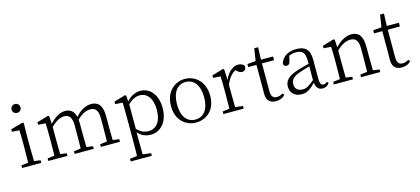

<svg xmlns="http://www.w3.org/2000/svg" viewBox="-74 -1400 5021 2298"><g transform="rotate(-15 2436.5 -250.5)"><path d="M44 0H282V-32L203 -43C201 -98 200 -176 200 -227V-376L203 -514L190 -523L39 -481V-450L130 -444C132 -395 133 -345 133 -278V-227C133 -176 132 -99 131 -43L44 -32ZM159 -652C188 -652 214 -674 214 -707C214 -739 188 -762 159 -762C129 -762 103 -739 103 -707C103 -674 129 -652 159 -652Z M369 0H606V-32L527 -43C526 -98 525 -176 525 -227V-379C592 -446 643 -467 692 -467C749 -467 784 -431 784 -330V-227C784 -174 783 -98 782 -44L695 -32V0H932V-32L852 -43C851 -98 850 -174 850 -227V-334C850 -352 849 -368 847 -383C912 -447 966 -467 1013 -467C1073 -467 1109 -433 1109 -331V-227C1109 -174 1108 -98 1107 -44L1020 -32V0H1257V-32L1178 -43C1176 -98 1176 -174 1176 -227V-339C1176 -473 1126 -526 1039 -526C971 -526 904 -491 842 -418C825 -494 781 -526 716 -526C651 -526 586 -488 524 -418L518 -514L505 -523L363 -481V-450L454 -444C457 -395 458 -347 458 -280V-227C458 -176 457 -99 456 -43L369 -32Z M1627 -476C1717 -476 1782 -401 1782 -256C1782 -101 1709 -34 1622 -34C1570 -34 1527 -53 1480 -100V-405C1534 -456 1581 -476 1627 -476ZM1636 14C1764 14 1855 -92 1855 -260C1855 -421 1769 -526 1647 -526C1590 -526 1529 -500 1477 -440L1472 -514L1459 -523L1318 -481V-450L1409 -444C1411 -395 1412 -345 1412 -278V32C1412 88 1412 157 1410 216L1320 228V261H1582V228L1480 216C1479 156 1478 87 1478 31V-59C1527 -3 1582 14 1636 14Z M2199 14C2324 14 2443 -73 2443 -253C2443 -434 2322 -526 2199 -526C2077 -526 1957 -434 1957 -253C1957 -74 2076 14 2199 14ZM2199 -23C2096 -23 2032 -105 2032 -253C2032 -403 2096 -488 2199 -488C2303 -488 2368 -403 2368 -253C2368 -105 2303 -23 2199 -23Z M2538 0H2790V-32L2695 -44C2694 -99 2693 -176 2693 -227V-320C2721 -392 2761 -444 2814 -470L2825 -459C2846 -440 2864 -429 2886 -429C2920 -429 2936 -449 2936 -487C2927 -510 2896 -526 2860 -526C2794 -526 2727 -469 2693 -381L2686 -514L2673 -523L2531 -481V-450L2622 -444C2625 -395 2626 -347 2626 -280V-227C2626 -176 2625 -98 2624 -43L2538 -32Z M3189 14C3237 14 3276 -2 3302 -34L3285 -55C3258 -39 3238 -31 3209 -31C3166 -31 3141 -58 3141 -120V-466H3291V-512H3141L3147 -665H3099L3075 -513L2971 -504V-466H3073V-198C3073 -162 3072 -141 3072 -112C3072 -27 3110 14 3189 14Z M3768 12C3801 12 3830 -2 3852 -34L3834 -53C3819 -39 3807 -32 3790 -32C3762 -32 3745 -50 3745 -113V-351C3745 -476 3691 -526 3580 -526C3476 -526 3403 -477 3381 -396C3385 -375 3398 -362 3421 -362C3444 -362 3458 -375 3465 -404L3481 -471C3510 -483 3537 -489 3565 -489C3644 -489 3679 -461 3679 -349V-317C3634 -306 3587 -294 3540 -279C3410 -240 3368 -187 3368 -117C3368 -31 3429 14 3507 14C3576 14 3618 -17 3681 -82C3687 -23 3716 12 3768 12ZM3438 -129C3438 -174 3463 -217 3554 -247C3594 -261 3637 -274 3679 -286V-115C3612 -58 3578 -39 3534 -39C3476 -39 3438 -69 3438 -129Z M3907 0H4144V-32L4065 -43C4064 -98 4063 -176 4063 -227V-379C4132 -447 4190 -467 4236 -467C4298 -467 4333 -432 4333 -330V-227C4333 -174 4332 -98 4331 -43L4244 -32V0H4482V-32L4402 -43C4401 -98 4400 -174 4400 -227V-334C4400 -472 4351 -526 4264 -526C4198 -526 4127 -491 4062 -418L4056 -514L4043 -523L3901 -481V-450L3992 -444C3995 -395 3996 -347 3996 -280V-227C3996 -176 3995 -99 3994 -43L3907 -32Z M4748 14C4796 14 4835 -2 4861 -34L4844 -55C4817 -39 4797 -31 4768 -31C4725 -31 4700 -58 4700 -120V-466H4850V-512H4700L4706 -665H4658L4634 -513L4530 -504V-466H4632V-198C4632 -162 4631 -141 4631 -112C4631 -27 4669 14 4748 14Z"/></g></svg>

Font: Kiri Minchoo Light
Style: Regular
Weight: 300
Designer: Ryoko NISHIZUKA 西塚涼子 (kana & ideographs); Frank Grießhammer (Latin, Greek & Cyrillic);
akenotsuki.com/eyeben/fonts/ (U+
Foundry: Adobe
akenotsuki.com/eyeben/fonts/
Version: Version 4.002;hotconv 1.0.119;makeotfexe 2.5.65604